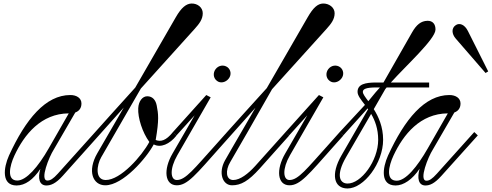

<svg xmlns="http://www.w3.org/2000/svg" viewBox="-20 -1039 2789 1089"><path d="M74 13C123 13 168 -20 209 -81C193 -28 203 13 243 13C267 13 296 3 336 -42L540 -270L520 -290L308 -54C281 -24 265 -15 249 -15C203 -15 260 -152 284 -189L407 -401C429 -409 442 -426 442 -452C442 -483 414 -500 379 -500C239 -500 126 -364 31 -157C-1 -86 -12 13 74 13ZM62 -157C118 -277 214 -395 370 -396L256 -197C196 -92 129 -15 78 -15C17 -15 34 -97 62 -157Z M577 12C678 12 811 -143 852 -220C891 -199 942 -221 981 -270L961 -290C921 -240 891 -234 863 -245C883 -361 878 -393 869 -440C863 -472 845 -493 815 -493C788 -493 766 -465 764 -425C761 -371 788 -287 827 -234C785 -155 664 -17 579 -18C518 -19 528 -102 554 -147L779 -537L1084 -875C1111 -905 1130 -930 1130 -964C1130 -997 1100 -1020 1066 -1019C1037 -1018 1009 -997 977 -941L747 -542C663 -449 557 -332 520 -290L540 -270L682 -429L532 -170C473 -68 507 12 577 12Z M983 12C1044 12 1092 -50 1230 -205L1288 -270L1268 -290L1202 -216C1081 -82 1033 -18 983 -18C946 -18 941 -81 986 -159L1175 -487L1150 -500L961 -290L981 -271L1084 -385L959 -169C905 -77 914 12 983 12ZM1203 -647C1187 -626 1189 -596 1211 -580C1230 -565 1260 -571 1277 -593C1294 -614 1290 -643 1270 -658C1249 -673 1220 -669 1203 -647Z M1296 12C1347 12 1389 -12 1453 -83L1620 -270L1600 -290L1427 -97C1388 -54 1342 -18 1303 -18C1261 -18 1257 -72 1286 -120C1326 -187 1430 -370 1523 -533L1832 -875C1859 -905 1878 -930 1878 -964C1878 -997 1846 -1020 1812 -1019C1783 -1018 1757 -997 1725 -941L1493 -539C1407 -445 1306 -332 1268 -290L1288 -270L1429 -428C1285 -180 1279 -170 1256 -129C1217 -59 1242 12 1296 12Z M1622 12C1683 12 1731 -50 1869 -205L1927 -270L1907 -290L1841 -216C1720 -82 1672 -18 1622 -18C1585 -18 1580 -81 1625 -159L1814 -487L1789 -500L1600 -290L1620 -271L1723 -385L1598 -169C1544 -77 1553 12 1622 12ZM1842 -647C1826 -626 1828 -596 1850 -580C1869 -565 1899 -571 1916 -593C1933 -614 1929 -643 1909 -658C1888 -673 1859 -669 1842 -647Z M1951 30C2044 30 2153 -114 2153 -246C2153 -320 2127 -377 2100 -420L2165 -533L2173 -543H2414V-571H2197C2283 -667 2448 -816 2450 -870C2451 -902 2434 -922 2404 -921C2368 -920 2342 -899 2317 -855L2155 -571H2113C2053 -571 2008 -562 2008 -518C2008 -497 2027 -474 2050 -444L1907 -290L1927 -271L2065 -424L2068 -420L1917 -158C1855 -51 1873 30 1951 30ZM1943 -148 2085 -393C2107 -356 2125 -308 2125 -246C2125 -127 2028 4 1950 2C1905 1 1885 -48 1943 -148ZM2038 -518C2038 -534 2057 -543 2113 -543H2135L2111 -516L2069 -465C2051 -489 2038 -506 2038 -518Z M2224 13C2269 13 2319 -21 2360 -82C2345 -29 2353 13 2393 13C2417 13 2444 3 2484 -42L2690 -271L2670 -290L2458 -54C2431 -24 2415 -14 2399 -14C2353 -14 2410 -152 2434 -189L2557 -401C2579 -409 2592 -426 2592 -452C2592 -483 2564 -500 2529 -500C2389 -500 2276 -364 2181 -157C2149 -86 2136 13 2224 13ZM2212 -157C2268 -277 2364 -395 2520 -396L2406 -197C2346 -92 2281 -14 2230 -14C2166 -14 2184 -97 2212 -157ZM2565 -820 2734 -625 2749 -634 2634 -863C2615 -901 2586 -910 2566 -897C2539 -880 2542 -846 2565 -820Z"/></svg>

Font: Louise
Style: Regular
Weight: 400
Designer: Ange Degheest & Luna Delabre & Camille Depalle
Foundry: Velvetyne Type Foundry
Version: Version 1.000;FEAKit 1.0